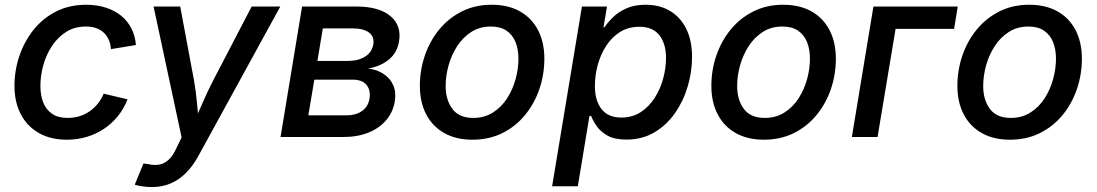

<svg xmlns="http://www.w3.org/2000/svg" viewBox="-20 -568 4546 796"><path d="M257.3 11.2Q189.9 11.2 141.4 -16.4Q92.8 -43.9 66.4 -94.2Q40 -144.5 40 -211.9Q40 -275.9 60.3 -335.9Q80.6 -396 118.9 -444.1Q157.2 -492.2 212.4 -520.3Q267.6 -548.3 337.9 -548.3Q381.3 -548.3 418 -536.6Q454.6 -524.9 481.7 -503.2Q508.8 -481.4 524.7 -450.4Q540.5 -419.4 543.5 -381.3L439.9 -364.3Q438.5 -385.3 431.2 -402.3Q423.8 -419.4 410.9 -431.9Q397.9 -444.3 379.4 -451.2Q360.8 -458 335.9 -458Q289.6 -458 254.4 -435.8Q219.2 -413.6 195.3 -377.2Q171.4 -340.8 159.4 -297.4Q147.5 -253.9 147.5 -211.4Q147.5 -173.3 159.2 -143.3Q170.9 -113.3 196 -96.2Q221.2 -79.1 260.7 -79.1Q286.6 -79.1 310.1 -86.4Q333.5 -93.8 352.5 -107.2Q371.6 -120.6 386.2 -139.2Q400.9 -157.7 409.7 -179.7L508.8 -156.2Q493.7 -117.7 468.8 -86.7Q443.8 -55.7 411.1 -33.9Q378.4 -12.2 339.6 -0.5Q300.8 11.2 257.3 11.2Z M538.6 197.8 574.7 109.9 593.8 112.3Q619.1 118.2 640.4 114.3Q661.6 110.4 679.4 94Q697.3 77.6 711.9 44.9L732.9 1.5L616.7 -541H727.1L784.2 -235.4Q793 -185.5 797.1 -136.2Q801.3 -86.9 806.6 -38.1H774.9Q796.4 -86.9 817.6 -136.5Q838.9 -186 864.3 -235.4L1023.4 -541H1142.1L802.7 78.1Q779.8 120.1 751 148.9Q722.2 177.7 687.3 192.6Q652.3 207.5 609.9 207.5Q587.4 207.5 568.4 204.3Q549.3 201.2 538.6 197.8Z M1143.1 0 1232.4 -541H1457Q1550.3 -541 1597.9 -502Q1645.5 -462.9 1634.3 -396Q1626.5 -349.6 1592.8 -321.5Q1559.1 -293.5 1506.3 -283.7Q1542 -279.8 1569.3 -262.2Q1596.7 -244.6 1609.9 -215.6Q1623 -186.5 1616.7 -147.5Q1609.4 -103 1581.1 -69.8Q1552.7 -36.6 1507.6 -18.3Q1462.4 0 1402.8 0ZM1258.3 -89.8H1417.5Q1454.6 -89.8 1480.2 -107.4Q1505.9 -125 1511.7 -157.7Q1517.6 -194.3 1499.5 -216.1Q1481.4 -237.8 1441.9 -237.8H1283.2ZM1295.9 -315.4H1421.9Q1465.3 -315.4 1493.9 -333.5Q1522.5 -351.6 1527.8 -384.8Q1532.7 -416 1509.8 -433.1Q1486.8 -450.2 1442.4 -450.2H1318.4Z M1938.5 11.2Q1870.6 11.2 1821.8 -16.4Q1772.9 -43.9 1746.8 -94.2Q1720.7 -144.5 1720.7 -211.9Q1720.7 -276.9 1741.2 -337.2Q1761.7 -397.5 1800.5 -445.1Q1839.4 -492.7 1894.5 -520.5Q1949.7 -548.3 2018.6 -548.3Q2086.9 -548.3 2135.7 -520.8Q2184.6 -493.2 2210.7 -442.9Q2236.8 -392.6 2236.8 -324.7Q2236.8 -259.3 2216.3 -199Q2195.8 -138.7 2156.7 -91.1Q2117.7 -43.5 2062.5 -16.1Q2007.3 11.2 1938.5 11.2ZM1941.9 -79.1Q1988.3 -79.1 2023.7 -101.6Q2059.1 -124 2082.5 -160.6Q2106 -197.3 2117.7 -240.5Q2129.4 -283.7 2129.4 -324.7Q2129.4 -363.8 2117.2 -393.8Q2105 -423.8 2079.8 -440.9Q2054.7 -458 2015.1 -458Q1968.8 -458 1933.8 -435.5Q1898.9 -413.1 1875.2 -376.5Q1851.6 -339.8 1839.6 -296.6Q1827.6 -253.4 1827.6 -211.4Q1827.6 -153.8 1855.5 -116.5Q1883.3 -79.1 1941.9 -79.1Z M2269 204.1 2392.6 -541H2496.6L2481.9 -454.6H2485.8Q2499.5 -475.1 2521.7 -496.8Q2543.9 -518.6 2577.1 -533.4Q2610.4 -548.3 2656.7 -548.3Q2714.8 -548.3 2758.1 -522.5Q2801.3 -496.6 2825.2 -448.2Q2849.1 -399.9 2849.1 -332Q2849.1 -270.5 2831.1 -209.5Q2813 -148.4 2778.3 -98.9Q2743.7 -49.3 2693.1 -19.3Q2642.6 10.7 2577.1 10.7Q2528.3 10.7 2499 -5.6Q2469.7 -22 2453.9 -44.9Q2438 -67.9 2430.7 -87.4H2423.8L2375.5 204.1ZM2555.7 -80.6Q2601.6 -80.6 2636.2 -103Q2670.9 -125.5 2694.3 -162.4Q2717.8 -199.2 2729.5 -242.7Q2741.2 -286.1 2741.2 -328.1Q2741.2 -386.2 2713.9 -421.6Q2686.5 -457 2630.9 -457Q2585 -457 2550.5 -435.3Q2516.1 -413.6 2492.9 -377.7Q2469.7 -341.8 2458 -298.1Q2446.3 -254.4 2446.3 -210.9Q2446.3 -150.9 2473.9 -115.7Q2501.5 -80.6 2555.7 -80.6Z M3147 11.2Q3079.1 11.2 3030.3 -16.4Q2981.4 -43.9 2955.3 -94.2Q2929.2 -144.5 2929.2 -211.9Q2929.2 -276.9 2949.7 -337.2Q2970.2 -397.5 3009 -445.1Q3047.9 -492.7 3103 -520.5Q3158.2 -548.3 3227.1 -548.3Q3295.4 -548.3 3344.2 -520.8Q3393.1 -493.2 3419.2 -442.9Q3445.3 -392.6 3445.3 -324.7Q3445.3 -259.3 3424.8 -199Q3404.3 -138.7 3365.2 -91.1Q3326.2 -43.5 3271 -16.1Q3215.8 11.2 3147 11.2ZM3150.4 -79.1Q3196.8 -79.1 3232.2 -101.6Q3267.6 -124 3291 -160.6Q3314.5 -197.3 3326.2 -240.5Q3337.9 -283.7 3337.9 -324.7Q3337.9 -363.8 3325.7 -393.8Q3313.5 -423.8 3288.3 -440.9Q3263.2 -458 3223.6 -458Q3177.2 -458 3142.3 -435.5Q3107.4 -413.1 3083.7 -376.5Q3060.1 -339.8 3048.1 -296.6Q3036.1 -253.4 3036.1 -211.4Q3036.1 -153.8 3064 -116.5Q3091.8 -79.1 3150.4 -79.1Z M3950.7 -541 3935.5 -448.2H3692.9L3618.2 0H3511.7L3601.1 -541Z M4167 11.2Q4099.1 11.2 4050.3 -16.4Q4001.5 -43.9 3975.3 -94.2Q3949.2 -144.5 3949.2 -211.9Q3949.2 -276.9 3969.7 -337.2Q3990.2 -397.5 4029.1 -445.1Q4067.9 -492.7 4123 -520.5Q4178.2 -548.3 4247.1 -548.3Q4315.4 -548.3 4364.3 -520.8Q4413.1 -493.2 4439.2 -442.9Q4465.3 -392.6 4465.3 -324.7Q4465.3 -259.3 4444.8 -199Q4424.3 -138.7 4385.3 -91.1Q4346.2 -43.5 4291 -16.1Q4235.8 11.2 4167 11.2ZM4170.4 -79.1Q4216.8 -79.1 4252.2 -101.6Q4287.6 -124 4311 -160.6Q4334.5 -197.3 4346.2 -240.5Q4357.9 -283.7 4357.9 -324.7Q4357.9 -363.8 4345.7 -393.8Q4333.5 -423.8 4308.3 -440.9Q4283.2 -458 4243.7 -458Q4197.3 -458 4162.4 -435.5Q4127.4 -413.1 4103.8 -376.5Q4080.1 -339.8 4068.1 -296.6Q4056.2 -253.4 4056.2 -211.4Q4056.2 -153.8 4084 -116.5Q4111.8 -79.1 4170.4 -79.1Z"/></svg>

Font: Inter 17pt Medium
Style: Italic
Weight: 500
Italic angle: -9.3988°
Version: Version 4.001;git-66647c0bb